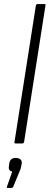

<svg xmlns="http://www.w3.org/2000/svg" viewBox="-20 -703 245 941"><path d="M56 0Q49 0 51 -7L156 -677Q158 -683 164 -683H197Q205 -683 203 -677L98 -7Q96 0 90 0ZM18 218Q11 218 14 212L40 138Q19 134 24 110L25 99Q28 84 35.5 77.5Q43 71 57 71Q72 71 80.5 78.5Q89 86 86 101L84 111Q83 119 80 127Q77 135 73 144L45 212Q42 218 37 218Z"/></svg>

Font: Sofia Sans Semi Condensed Light
Style: Italic
Weight: 300
Italic angle: -9°
Version: Version 4.100